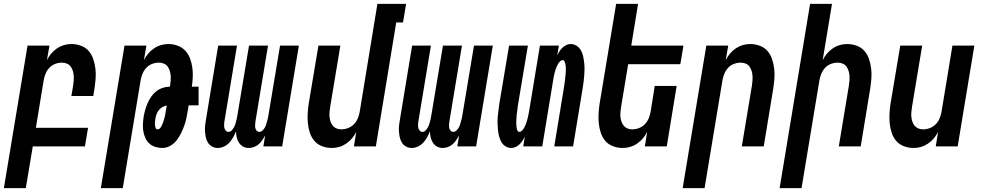

<svg xmlns="http://www.w3.org/2000/svg" viewBox="-53 -755 5073 990"><path d="M-33 215 89 -520H202L189 -445Q198 -463 211 -478.5Q224 -494 241 -505.5Q258 -517 277 -522.5Q296 -528 315 -528Q341 -528 365 -519Q389 -510 404.5 -492Q420 -474 428 -450Q436 -426 439 -401Q442 -376 440 -350Q438 -324 434 -298L428 -260H315L324 -313Q326 -326 327 -339.5Q328 -353 327 -366Q326 -379 322 -391Q318 -403 311 -412.5Q304 -422 292 -427Q280 -432 267 -432Q249 -432 231.5 -425.5Q214 -419 201.5 -405.5Q189 -392 182 -375Q175 -358 172 -340L132 -96H401L385 0H116L80 215Z M467 215 589 -520H702L689 -445Q698 -463 711 -478.5Q724 -494 741 -505.5Q758 -517 777 -522.5Q796 -528 815 -528Q840 -528 863 -519.5Q886 -511 902 -494Q918 -477 926.5 -454.5Q935 -432 938.5 -408Q942 -384 941 -358.5Q940 -333 936 -308H971V-212H920L915 -183Q912 -163 907.5 -143Q903 -123 896 -104Q889 -85 879.5 -66Q870 -47 857 -30.5Q844 -14 824.5 -3Q805 8 785 8Q766 8 748 2.5Q730 -3 717 -15Q704 -27 696.5 -43.5Q689 -60 686 -78.5Q683 -97 684 -116Q685 -135 688 -155Q691 -172 696 -189.5Q701 -207 708.5 -224Q716 -241 727 -257Q738 -273 753 -284.5Q768 -296 786 -302Q804 -308 821 -308H823L824 -313Q826 -326 827 -339.5Q828 -353 827 -366Q826 -379 822 -391Q818 -403 811 -412.5Q804 -422 792 -427Q780 -432 767 -432Q749 -432 731.5 -425.5Q714 -419 701.5 -405.5Q689 -392 682 -375Q675 -358 672 -340L580 215ZM760 -88Q767 -88 772 -93.5Q777 -99 780 -105.5Q783 -112 785.5 -118Q788 -124 790 -130.5Q792 -137 794 -143.5Q796 -150 797.5 -156.5Q799 -163 800 -169.5Q801 -176 802 -183L807 -211Q795 -209 784 -202.5Q773 -196 765.5 -186.5Q758 -177 754 -165.5Q750 -154 748 -142Q747 -134 746 -126.5Q745 -119 746 -111Q747 -103 749.5 -95.5Q752 -88 760 -88Z M1070 8Q1054 8 1040.5 0.5Q1027 -7 1019 -20Q1011 -33 1008 -48.5Q1005 -64 1004 -79.5Q1003 -95 1005 -111.5Q1007 -128 1010 -144L1072 -520H1169L1104 -128Q1103 -120 1102.5 -111.5Q1102 -103 1104 -95Q1106 -87 1111.5 -81Q1117 -75 1125 -75Q1134 -75 1140.5 -81.5Q1147 -88 1151.5 -95.5Q1156 -103 1159 -111Q1162 -119 1164 -127.5Q1166 -136 1168 -144Q1170 -152 1171 -160L1231 -520H1329L1264 -128Q1263 -120 1262.5 -111.5Q1262 -103 1263.5 -95Q1265 -87 1270.5 -81Q1276 -75 1285 -75Q1293 -75 1300 -81.5Q1307 -88 1311.5 -95.5Q1316 -103 1318.5 -111Q1321 -119 1323.5 -127.5Q1326 -136 1328 -144Q1330 -152 1331 -160L1391 -520H1488L1402 0H1305L1314 -56Q1307 -44 1299 -32Q1291 -20 1280.5 -11Q1270 -2 1256.5 3Q1243 8 1230 8Q1213 8 1200 0.5Q1187 -7 1179 -19.5Q1171 -32 1167.5 -47Q1164 -62 1164 -78Q1158 -63 1149.5 -47.5Q1141 -32 1129.5 -19.5Q1118 -7 1102 0.5Q1086 8 1070 8Z M1658 8Q1632 8 1608 -1Q1584 -10 1568.5 -28Q1553 -46 1545 -70Q1537 -94 1534.5 -119Q1532 -144 1533.5 -170Q1535 -196 1539 -222L1589 -520H1702L1650 -207Q1648 -194 1646.5 -180.5Q1645 -167 1646 -154Q1647 -141 1651 -129Q1655 -117 1662.5 -107.5Q1670 -98 1681.5 -93Q1693 -88 1706 -88Q1724 -88 1741.5 -94.5Q1759 -101 1772 -114.5Q1785 -128 1792 -145Q1799 -162 1802 -180L1893 -735H2041L2025 -639H1990L1885 0H1772L1784 -75Q1775 -57 1762 -41.5Q1749 -26 1732 -14.5Q1715 -3 1696 2.5Q1677 8 1658 8Z M2070 8Q2054 8 2040.5 0.5Q2027 -7 2019 -20Q2011 -33 2008 -48.5Q2005 -64 2004 -79.5Q2003 -95 2005 -111.5Q2007 -128 2010 -144L2072 -520H2169L2104 -128Q2103 -120 2102.5 -111.5Q2102 -103 2104 -95Q2106 -87 2111.5 -81Q2117 -75 2125 -75Q2134 -75 2140.5 -81.5Q2147 -88 2151.5 -95.5Q2156 -103 2159 -111Q2162 -119 2164 -127.5Q2166 -136 2168 -144Q2170 -152 2171 -160L2231 -520H2329L2264 -128Q2263 -120 2262.5 -111.5Q2262 -103 2263.5 -95Q2265 -87 2270.5 -81Q2276 -75 2285 -75Q2293 -75 2300 -81.5Q2307 -88 2311.5 -95.5Q2316 -103 2318.5 -111Q2321 -119 2323.5 -127.5Q2326 -136 2328 -144Q2330 -152 2331 -160L2391 -520H2488L2402 0H2305L2314 -56Q2307 -44 2299 -32Q2291 -20 2280.5 -11Q2270 -2 2256.5 3Q2243 8 2230 8Q2213 8 2200 0.5Q2187 -7 2179 -19.5Q2171 -32 2167.5 -47Q2164 -62 2164 -78Q2158 -63 2149.5 -47.5Q2141 -32 2129.5 -19.5Q2118 -7 2102 0.5Q2086 8 2070 8Z M2584 8Q2567 8 2553 -1Q2539 -10 2531.5 -24Q2524 -38 2520 -54Q2516 -70 2514.5 -86.5Q2513 -103 2512.5 -120Q2512 -137 2513.5 -154Q2515 -171 2517.5 -188Q2520 -205 2522 -222L2572 -520H2669L2617 -209Q2616 -202 2615.5 -194.5Q2615 -187 2613.5 -180Q2612 -173 2611.5 -166Q2611 -159 2610.5 -152Q2610 -145 2609.5 -137.5Q2609 -130 2609 -123Q2609 -116 2609.5 -109Q2610 -102 2611 -95.5Q2612 -89 2615 -82Q2618 -75 2625 -75Q2632 -75 2638 -81Q2644 -87 2648 -93.5Q2652 -100 2655.5 -107.5Q2659 -115 2661 -122Q2663 -129 2665 -136Q2667 -143 2669 -150.5Q2671 -158 2672 -165.5Q2673 -173 2675 -180L2731 -520H2829L2820 -469Q2825 -480 2831.5 -490Q2838 -500 2846.5 -508.5Q2855 -517 2866.5 -522.5Q2878 -528 2889 -528Q2906 -528 2920 -519Q2934 -510 2942 -496Q2950 -482 2953.5 -466Q2957 -450 2959 -433.5Q2961 -417 2961 -400Q2961 -383 2959.5 -366Q2958 -349 2956 -332Q2954 -315 2951 -298L2902 0H2805L2856 -311Q2857 -318 2858 -325.5Q2859 -333 2860 -340Q2861 -347 2861.5 -354Q2862 -361 2863 -368Q2864 -375 2864 -382.5Q2864 -390 2864.5 -397Q2865 -404 2864.5 -411Q2864 -418 2862.5 -424.5Q2861 -431 2858 -438Q2855 -445 2848 -445Q2841 -445 2835 -439Q2829 -433 2825 -426.5Q2821 -420 2818 -412.5Q2815 -405 2812.5 -398Q2810 -391 2808 -384Q2806 -377 2804.5 -369.5Q2803 -362 2801.5 -354.5Q2800 -347 2799 -340L2743 0H2645L2653 -51Q2648 -40 2641.5 -30Q2635 -20 2626.5 -11.5Q2618 -3 2606.5 2.5Q2595 8 2584 8Z M3158 8Q3132 8 3108 -1Q3084 -10 3068.5 -28Q3053 -46 3045 -70Q3037 -94 3034.5 -119Q3032 -144 3033.5 -170Q3035 -196 3039 -222L3124 -735H3237L3202 -520H3471L3455 -424H3186L3150 -207Q3148 -194 3146.5 -180.5Q3145 -167 3146 -154Q3147 -141 3151 -129Q3155 -117 3162.5 -107.5Q3170 -98 3181.5 -93Q3193 -88 3206 -88Q3224 -88 3241.5 -94.5Q3259 -101 3272 -114.5Q3285 -128 3292 -145Q3299 -162 3302 -180L3323 -312H3436L3385 0H3272L3284 -75Q3275 -57 3262 -41.5Q3249 -26 3232 -14.5Q3215 -3 3196 2.5Q3177 8 3158 8Z M3467 215 3589 -520H3702L3689 -445Q3698 -463 3711 -478.5Q3724 -494 3741 -505.5Q3758 -517 3777 -522.5Q3796 -528 3815 -528Q3841 -528 3865 -519Q3889 -510 3904.5 -492Q3920 -474 3928 -450Q3936 -426 3939 -401Q3942 -376 3940 -350Q3938 -324 3934 -298L3885 0H3772L3824 -313Q3826 -326 3827 -339.5Q3828 -353 3827 -366Q3826 -379 3822 -391Q3818 -403 3811 -412.5Q3804 -422 3792 -427Q3780 -432 3767 -432Q3749 -432 3731.5 -425.5Q3714 -419 3701.5 -405.5Q3689 -392 3682 -375Q3675 -358 3672 -340L3580 215Z M3967 215 4124 -735H4237L4189 -445Q4198 -463 4211 -478.5Q4224 -494 4241 -505.5Q4258 -517 4277 -522.5Q4296 -528 4315 -528Q4341 -528 4365 -519Q4389 -510 4404.5 -492Q4420 -474 4428 -450Q4436 -426 4439 -401Q4442 -376 4440 -350Q4438 -324 4434 -298L4385 0H4272L4324 -313Q4326 -326 4327 -339.5Q4328 -353 4327 -366Q4326 -379 4322 -391Q4318 -403 4311 -412.5Q4304 -422 4292 -427Q4280 -432 4267 -432Q4249 -432 4231.5 -425.5Q4214 -419 4201.5 -405.5Q4189 -392 4182 -375Q4175 -358 4172 -340L4080 215Z M4658 8Q4632 8 4608 -1Q4584 -10 4568.5 -28Q4553 -46 4545 -70Q4537 -94 4534.5 -119Q4532 -144 4533.5 -170Q4535 -196 4539 -222L4589 -520H4702L4650 -207Q4648 -194 4646.5 -180.5Q4645 -167 4646 -154Q4647 -141 4651 -129Q4655 -117 4662.5 -107.5Q4670 -98 4681.5 -93Q4693 -88 4706 -88Q4724 -88 4741.5 -94.5Q4759 -101 4772 -114.5Q4785 -128 4792 -145Q4799 -162 4802 -180L4858 -520H4971L4885 0H4772L4784 -75Q4775 -57 4762 -41.5Q4749 -26 4732 -14.5Q4715 -3 4696 2.5Q4677 8 4658 8Z"/></svg>

Font: Iosevka Term Curly
Style: Bold Italic
Weight: 700
Italic angle: -9°
Designer: Belleve Invis
Foundry: Belleve Invis
Version: Version 32.3.0